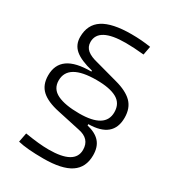

<svg xmlns="http://www.w3.org/2000/svg" viewBox="-206 -881 999 1104"><g transform="rotate(30 293.0 -329.5)"><path d="M544.4 -329.1Q544.4 -194.8 381.8 -193.4V-184.6Q439.5 -170.9 467.5 -138.9Q495.6 -106.9 495.6 -51.8Q495.6 29.3 437 68.4Q378.4 107.4 256.3 107.4Q146.5 107.4 87.4 92.8L99.1 31.7Q147.5 39.6 186 43.5Q224.6 47.4 256.3 47.4Q429.7 47.4 429.7 -49.8Q429.7 -123.5 348.6 -138.7L198.2 -171.4Q118.7 -188 80.1 -223.1Q41.5 -258.3 41.5 -321.3Q41.5 -393.1 91.8 -428.7Q142.1 -464.4 246.1 -463.9V-470.2Q164.1 -490.2 127.2 -521.5Q90.3 -552.7 90.3 -604.5Q90.3 -687 151.1 -726.3Q211.9 -765.6 338.4 -765.6Q373 -765.6 404.5 -763.2Q436 -760.7 467.3 -755.9L456.5 -698.7Q421.4 -702.1 391.8 -703.9Q362.3 -705.6 335.4 -705.6Q156.2 -705.6 156.2 -609.4Q156.2 -576.7 179.9 -556.9Q203.6 -537.1 252 -525.9L395 -486.8Q470.7 -466.8 507.6 -429.9Q544.4 -393.1 544.4 -329.1ZM108.4 -326.2Q108.4 -270 159.7 -245.1Q210.9 -220.2 305.2 -220.2Q477.5 -220.2 477.5 -327.1Q477.5 -385.3 431.4 -411.1Q385.3 -437 296.4 -437Q108.4 -437 108.4 -326.2Z"/></g></svg>

Font: Cascadia Code NF Light
Style: Regular
Weight: 300
Monospace: yes
Designer: Aaron Bell
Foundry: Saja Typeworks
Version: Version 2404.023; ttfautohint (v1.8.4)